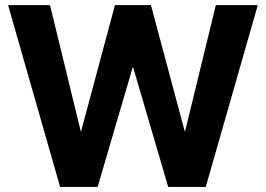

<svg xmlns="http://www.w3.org/2000/svg" viewBox="-20 -739 1051 759"><path d="M217.6 0 11.9 -718.8H177.7L299.4 -219.3H300.4L434.4 -718.8H576.6L710.5 -219.3H711.5L833.2 -718.8H999L793.4 0H644.9L506.4 -472.5H504.5L366 0Z"/></svg>

Font: Inter Display V
Style: Regular
Weight: 400
Designer: Rasmus Andersson
Foundry: rsms
Version: Version 3.015;git-src